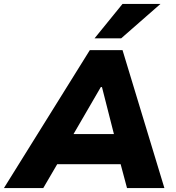

<svg xmlns="http://www.w3.org/2000/svg" viewBox="-63 -961 898 981"><path d="M-43 0 396 -705H563L777 0H586L535 -191L596 -122H186L269 -190L158 0ZM452 -516 290 -237 271 -276H561L529 -237L458 -516ZM420 -765 563 -941H757L556 -765Z"/></svg>

Font: Nunito Sans 7pt Black
Style: Italic
Weight: 900
Italic angle: -9°
Version: Version 3.101;gftools[0.9.27]